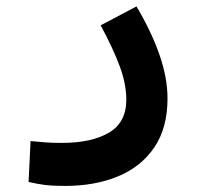

<svg xmlns="http://www.w3.org/2000/svg" viewBox="-20 -351 626 610"><path d="M186.5 239.7Q147.5 239.7 122.8 236.6Q98.1 233.4 70.8 227.1L77.1 97.2Q105 99.6 124.5 101.3Q144 103 176.8 103Q270.5 103 325.9 70.6Q381.3 38.1 381.3 -34.2Q381.3 -83.5 360.6 -139.9Q339.8 -196.3 299.8 -270.5L413.6 -330.6Q460.4 -252 486.3 -178Q512.2 -104 512.2 -38.1Q512.2 55.2 470.5 116.9Q428.7 178.7 355.2 209.2Q281.7 239.7 186.5 239.7Z"/></svg>

Font: Cascadia Mono
Style: Regular
Weight: 400
Monospace: yes
Designer: Aaron Bell
Foundry: Saja Typeworks
Version: Version 2404.023